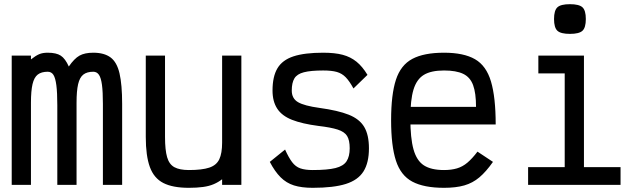

<svg xmlns="http://www.w3.org/2000/svg" viewBox="-20 -884 3040 918"><path d="M36 0V-618H128V-600Q151 -618 167.5 -625Q184 -632 208 -632Q249 -632 270.5 -618Q292 -604 309 -566Q335 -604 360 -618Q385 -632 426 -632Q478 -632 508.5 -609.5Q539 -587 551.5 -533Q564 -479 564 -387V0H472V-387Q472 -445 467.5 -478.5Q463 -512 453 -526.5Q443 -541 426 -541Q396 -541 378.5 -527.5Q361 -514 353.5 -481.5Q346 -449 346 -393V0H254V-381Q254 -441 249.5 -476Q245 -511 235.5 -526Q226 -541 208 -541Q178 -541 160.5 -527.5Q143 -514 135.5 -481.5Q128 -449 128 -393V0Z M883 14Q806 14 761 -9Q716 -32 696.5 -85.5Q677 -139 677 -229V-618H769V-229Q769 -167 779 -132.5Q789 -98 814 -84.5Q839 -71 883 -71Q946 -71 980.5 -82.5Q1015 -94 1028.5 -122.5Q1042 -151 1042 -202V-618H1134V0H1042V-27Q1024 -13 1002 -3.5Q980 6 950.5 10Q921 14 883 14Z M1475 14Q1422 14 1385.5 2.5Q1349 -9 1321.5 -36.5Q1294 -64 1270 -110L1343 -169Q1360 -131 1376.5 -109Q1393 -87 1416 -79Q1439 -71 1475 -71Q1546 -71 1584 -80.5Q1622 -90 1637 -113Q1652 -136 1652 -175Q1652 -214 1639.5 -234Q1627 -254 1594.5 -264.5Q1562 -275 1502 -282Q1425 -292 1376.5 -311Q1328 -330 1305.5 -364.5Q1283 -399 1283 -451Q1283 -518 1306.5 -557.5Q1330 -597 1383 -614.5Q1436 -632 1525 -632Q1581 -632 1618.5 -622Q1656 -612 1684.5 -589Q1713 -566 1737 -526L1670 -461Q1651 -496 1633 -514.5Q1615 -533 1590.5 -540Q1566 -547 1525 -547Q1466 -547 1433 -538.5Q1400 -530 1387.5 -509Q1375 -488 1375 -451Q1375 -413 1405 -395.5Q1435 -378 1508 -368Q1596 -356 1647.5 -335.5Q1699 -315 1721.5 -277Q1744 -239 1744 -175Q1744 -106 1718 -64.5Q1692 -23 1633.5 -4.5Q1575 14 1475 14Z M2103 14Q2007 14 1951.5 -15.5Q1896 -45 1873 -116Q1850 -187 1850 -309Q1850 -432 1873 -502.5Q1896 -573 1951.5 -602.5Q2007 -632 2103 -632Q2197 -632 2251 -601Q2305 -570 2327.5 -494.5Q2350 -419 2350 -289H1879V-373H2256Q2256 -439 2242 -477Q2228 -515 2194.5 -531Q2161 -547 2103 -547Q2041 -547 2006.5 -526Q1972 -505 1957 -455.5Q1942 -406 1942 -318Q1942 -224 1957 -170Q1972 -116 2006.5 -93.5Q2041 -71 2103 -71Q2138 -71 2165 -79Q2192 -87 2215 -106.5Q2238 -126 2263 -159L2337 -110Q2304 -63 2272 -36Q2240 -9 2200 2.5Q2160 14 2103 14Z M2680 0V-591L2738 -533H2554V-618H2772V0ZM2505 0V-85H2947V0ZM2705 -722Q2661 -722 2645 -737Q2629 -752 2629 -793Q2629 -834 2645 -849Q2661 -864 2705 -864Q2749 -864 2765 -849Q2781 -834 2781 -793Q2781 -752 2765 -737Q2749 -722 2705 -722Z"/></svg>

Font: Victor Mono SemiBold
Style: Regular
Weight: 600
Monospace: yes
Designer: Rune Bjørnerås
Version: Version 1.561;gftools[0.9.30]